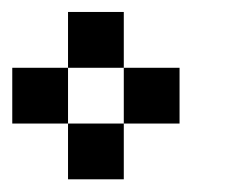

<svg xmlns="http://www.w3.org/2000/svg" viewBox="-20 -565 404 313"><path d="M90.9 -363.6H181.8V-272.7H90.9ZM181.8 -454.5H272.7V-363.6H181.8ZM90.9 -545.5H181.8V-454.5H90.9ZM0 -454.5H90.9V-363.6H0Z"/></svg>

Font: Micro 5
Style: Regular
Weight: 400
Designer: Sarah Cadigan-Fried
Version: Version 1.000; ttfautohint (v1.8.4.7-5d5b)